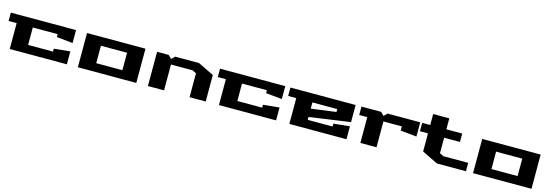

<svg xmlns="http://www.w3.org/2000/svg" viewBox="26 -1786 8243 2872"><g transform="rotate(15 4147.5 -350.0)"><path d="M0 -400V-530H1010V-330L760 -355V-400H375V-130H760V-175L1010 -200V0H125V-400Z M1180 0V-530H2085V0ZM1430 -130H1835V-400H1430Z M2265 0V-530H2444L2495 -480L2545 -530H2915L3160 -410V0H2910V-370L2850 -400H2515V0Z M3240 -400V-530H4250V-330L4000 -355V-400H3615V-130H4000V-175L4250 -200V0H3365V-400Z M4330 -400V-530H5340V-265L4705 -175V-130H5090V-175L5340 -200V0H4455V-400ZM4705 -304 5090 -355V-400H4705Z M5430 -400V-530H5734L5785 -480L5835 -530H6340V-310L6090 -335V-400H5805V0H5555V-400Z M6370 -400V-530H6495V-700H6745V-530H6990V-400H6745V-160L6805 -130H7190V0H6740L6495 -120V-400Z M7300 0V-530H8205V0ZM7550 -130H7955V-400H7550Z"/></g></svg>

Font: Stalin One
Style: Regular
Weight: 400
Designer: Jovanny Lemonad
Foundry: Alexey Maslov, Jovanny Lemonad
Version: Version 3.002; ttfautohint (v0.91) -l 8 -r 50 -G 200 -x 0 -w